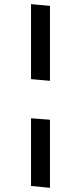

<svg xmlns="http://www.w3.org/2000/svg" viewBox="-20 -780 390 922"><path d="M129 -400V-760L220 -752V-392ZM129 113V-212L220 -205V122Z"/></svg>

Font: Andada Pro ExtraBold
Style: Regular
Weight: 800
Designer: Carolina Giovagnoli
Foundry: Huerta Tipografica
Version: Version 3.005; ttfautohint (v1.8.4)